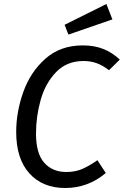

<svg xmlns="http://www.w3.org/2000/svg" viewBox="-20 -928 619 960"><path d="M579 -630 525 -577Q494 -601 463.5 -612Q433 -623 398 -623Q314 -623 260.5 -567.5Q207 -512 183.5 -429Q160 -346 160 -260Q160 -161 201 -114.5Q242 -68 312 -68Q357 -68 392 -83.5Q427 -99 467 -127L509 -63Q420 12 306 12Q193 12 127 -61Q61 -134 61 -268Q61 -368 96.5 -468Q132 -568 207 -634.5Q282 -701 394 -701Q452 -701 497 -683Q542 -665 579 -630ZM542 -831 322 -755 303 -804 512 -908Z"/></svg>

Font: Fira Sans
Style: Italic
Weight: 400
Italic angle: -8°
Designer: bBox Type GmbH & Carrois Corporate GbR & Edenspiekermann AG
Foundry: bBox Type GmbH & Carrois Corporate GbR & Edenspiekermann AG
Version: Version 4.301